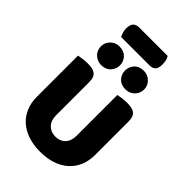

<svg xmlns="http://www.w3.org/2000/svg" viewBox="-297 -1131 1259 1259"><g transform="rotate(45 332.0 -502.0)"><path d="M602 -224Q602 -170 583.5 -125.5Q565 -81 530 -49.5Q495 -18 445 -1Q395 16 332 16Q269 16 219 -1Q169 -18 134 -49.5Q99 -81 80.5 -125.5Q62 -170 62 -224V-606Q73 -608 97 -611.5Q121 -615 143 -615Q166 -615 183.5 -611.5Q201 -608 213 -599Q225 -590 231 -574Q237 -558 237 -532V-227Q237 -179 263.5 -152Q290 -125 332 -125Q375 -125 401 -152Q427 -179 427 -227V-606Q438 -608 462 -611.5Q486 -615 508 -615Q531 -615 548.5 -611.5Q566 -608 578 -599Q590 -590 596 -574Q602 -558 602 -532ZM175 -892Q170 -903 164.5 -919.5Q159 -936 159 -954Q159 -991 174 -1005.5Q189 -1020 214 -1020H479Q487 -1009 491 -992.5Q495 -976 495 -958Q495 -921 480.5 -906.5Q466 -892 441 -892ZM125 -755Q125 -790 150 -815.5Q175 -841 212 -841Q254 -841 278 -815.5Q302 -790 302 -755Q302 -720 278 -694.5Q254 -669 212 -669Q194 -669 178 -676Q162 -683 150 -694.5Q138 -706 131.5 -721.5Q125 -737 125 -755ZM349 -755Q349 -790 372.5 -815.5Q396 -841 438 -841Q457 -841 473 -834Q489 -827 501 -815Q513 -803 519.5 -787.5Q526 -772 526 -755Q526 -720 501 -694.5Q476 -669 438 -669Q396 -669 372.5 -694.5Q349 -720 349 -755Z"/></g></svg>

Font: Baloo Thambi
Style: Regular
Weight: 400
Designer: Aadarsh Rajan and Ek Type
Foundry: Ek Type
Version: Version 1.100;PS 1.000;hotconv 1.0.88;makeotf.lib2.5.647800;